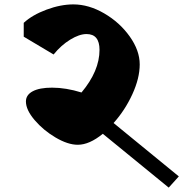

<svg xmlns="http://www.w3.org/2000/svg" viewBox="-20 -816 834 874"><path d="M448 -207Q387 -157 334 -157Q289 -157 233 -190Q177 -223 137.5 -269.5Q98 -316 98 -354Q98 -384 129 -400.5Q160 -417 217 -417Q280 -417 351 -395Q433 -493 433 -589Q433 -661 374 -661Q341 -661 299.5 -635.5Q258 -610 224 -568L88 -649V-712Q127 -748 191.5 -772Q256 -796 314 -796Q384 -796 454.5 -755Q525 -714 570.5 -650Q616 -586 616 -523Q616 -460 582.5 -387Q549 -314 497 -256L794 -13L748 38Z"/></svg>

Font: Inknut Antiqua
Style: Bold
Weight: 700
Designer: Claus Eggers Sørensen
Foundry: Claus Eggers Sørensen
Version: Version 1.003; ttfautohint (v1.8.2) -l 8 -r 50 -G 200 -x 14 